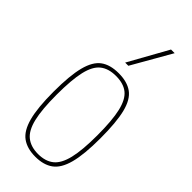

<svg xmlns="http://www.w3.org/2000/svg" viewBox="-255 -837 894 894"><g transform="rotate(45 192.0 -390.0)"><path d="M38 -265Q38 -371 53.5 -431Q69 -491 102.5 -515.5Q136 -540 192 -540Q248 -540 282 -515.5Q316 -491 331 -431Q346 -371 346 -265Q346 -159 330 -99Q314 -39 280 -14.5Q246 10 192 10Q138 10 104 -14.5Q70 -39 54 -99Q38 -159 38 -265ZM58 -265Q58 -167 71.5 -111Q85 -55 115 -31.5Q145 -8 192 -8Q240 -8 269.5 -31.5Q299 -55 312.5 -111Q326 -167 326 -265Q326 -363 313 -419Q300 -475 271 -498.5Q242 -522 192 -522Q143 -522 113.5 -498.5Q84 -475 71 -419Q58 -363 58 -265ZM178 -596 286 -790H310L199 -596Z"/></g></svg>

Font: Georama SemiCondensed Thin
Style: Regular
Weight: 100
Width: 4
Designer: Jean-Baptiste Levee
Foundry: Production Type
Version: Version 1.000